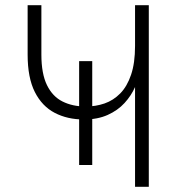

<svg xmlns="http://www.w3.org/2000/svg" viewBox="-20 -720 700 740"><path d="M285 -84V-484.5H335.5V-84ZM500.5 0V-384.5Q486 -351.5 460 -323Q434 -294.5 395 -277Q356 -259.5 303.5 -259.5Q240 -259.5 191 -285Q142 -310.5 114.2 -365.5Q86.5 -420.5 86.5 -509.5V-700H139.5V-509.5Q139.5 -436 161 -392Q182.5 -348 221 -328.8Q259.5 -309.5 310.5 -309.5Q348.5 -309.5 382.8 -321.2Q417 -333 443.5 -360Q470 -387 485.2 -432Q500.5 -477 500.5 -543V-700H553.5V0Z"/></svg>

Font: Overpass ExtraLight
Style: Regular
Weight: 250
Designer: Delve Withrington, Dave Bailey, Thomas Jockin
Foundry: Delve Fonts LLC
Version: Version 4.000